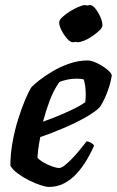

<svg xmlns="http://www.w3.org/2000/svg" viewBox="-20 -739 462 759"><path d="M173 0Q162 0 140.5 -7Q119 -14 95 -26Q71 -38 50.5 -53Q30 -68 21 -84Q21 -129 29.5 -176.5Q38 -224 51.5 -267Q65 -310 79 -343.5Q93 -377 104 -394Q114 -405 136.5 -422.5Q159 -440 189.5 -458Q220 -476 255.5 -488Q291 -500 326 -500Q342 -500 364.5 -489Q387 -478 404 -464Q421 -450 422 -441Q419 -420 411.5 -396Q404 -372 394 -350.5Q384 -329 375 -316Q357 -297 318 -275Q279 -253 231 -232.5Q183 -212 139 -197Q133 -164 131 -148Q129 -132 128 -116Q135 -107 151 -97.5Q167 -88 185 -81.5Q203 -75 214 -75Q222 -75 233.5 -83.5Q245 -92 259.5 -106.5Q274 -121 290 -140Q306 -159 322 -180Q331 -180 340.5 -174Q350 -168 352 -163Q341 -138 324.5 -109.5Q308 -81 286 -56Q264 -31 236 -15.5Q208 0 173 0ZM150 -258Q184 -270 215 -283Q246 -296 272.5 -309Q299 -322 317 -335Q318 -343 318.5 -350.5Q319 -358 319 -365Q319 -381 317 -397Q315 -413 311 -425Q303 -427 296 -427.5Q289 -428 281 -428Q264 -428 247 -424.5Q230 -421 215 -415Q192 -383 176.5 -341.5Q161 -300 150 -258ZM286 -572Q277 -572 264.5 -586Q252 -600 242.5 -618.5Q233 -637 233 -650Q233 -660 245.5 -671.5Q258 -683 275.5 -694Q293 -705 310 -712Q327 -719 336 -719Q346 -719 357.5 -704.5Q369 -690 377 -671.5Q385 -653 385 -639Q385 -630 373 -618.5Q361 -607 345 -596Q329 -585 313 -578.5Q297 -572 286 -572ZM268 -572Q258 -572 245.5 -586Q233 -600 223.5 -618.5Q214 -637 214 -650Q214 -660 226.5 -671.5Q239 -683 256.5 -694Q274 -705 291 -712Q308 -719 316 -719Q327 -719 338 -704.5Q349 -690 357 -671Q365 -652 365 -639Q365 -630 353.5 -618.5Q342 -607 326 -596Q310 -585 294 -578.5Q278 -572 268 -572Z"/></svg>

Font: Texturina 12pt
Style: Bold Italic
Weight: 700
Italic angle: -11°
Designer: Guillermo Torres Carreño
Foundry: Omnibus-Type
Version: Version 1.002